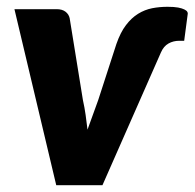

<svg xmlns="http://www.w3.org/2000/svg" viewBox="-20 -545 573 565"><path d="M22.5 -518H147Q163 -518 172.8 -510.5Q182.5 -503 185 -491.5L224 -250.5Q229 -228 232 -206.5Q235 -185 237.5 -163.5L269 -250.5L322.5 -415.5Q334.5 -450 350.8 -471.2Q367 -492.5 386.5 -504.5Q406 -516.5 427.8 -520.8Q449.5 -525 473 -525Q492.5 -525 504.2 -522.8Q516 -520.5 522.5 -517.2Q529 -514 531 -510.5Q533 -507 532.5 -504.5L522 -425H507.5Q490 -425 475.8 -417Q461.5 -409 453.5 -390.5L281.5 0H145.5Z"/></svg>

Font: Lato Black
Style: Italic
Weight: 900
Italic angle: -7°
Designer: Lukasz Dziedzic
Foundry: tyPoland Lukasz Dziedzic
Version: Version 2.007; 2014-02-27